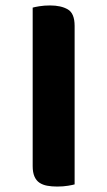

<svg xmlns="http://www.w3.org/2000/svg" viewBox="-20 -654 394 705"><path d="M190 31Q170 31 153.5 28Q137 25 125 17Q113 9 106.5 -6Q100 -21 100 -44V-626Q106 -628 124 -631Q142 -634 164 -634Q204 -634 229 -619.5Q254 -605 254 -559V23Q248 25 230 28Q212 31 190 31Z"/></svg>

Font: Baloo Da
Style: Regular
Weight: 400
Designer: Noopur Datye and Ek Type
Foundry: Ek Type
Version: Version 1.443;PS 1.000;hotconv 16.6.51;makeotf.lib2.5.65220;